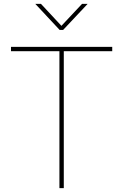

<svg xmlns="http://www.w3.org/2000/svg" viewBox="-20 -969 635 989"><path d="M36.6 -705.1V-727.5H558.1V-705.1H308.6V0H286.1V-705.1ZM190.9 -949.2 296.4 -835.9 402.8 -949.2H430.7V-948.2L305.2 -814.9H287.1L162.6 -948.2V-949.2Z"/></svg>

Font: Inter 28pt Thin
Style: Regular
Weight: 250
Designer: Rasmus Andersson
Foundry: rsms
Version: Version 4.001;git-66647c0bb